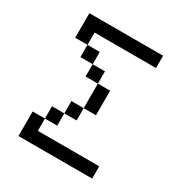

<svg xmlns="http://www.w3.org/2000/svg" viewBox="-150 -735 800 846"><g transform="rotate(30 250.0 -312.5)"><path d="M437.5 -562.5H125V-500H62.5V-625H437.5ZM62.5 -125H125V-62.5H437.5V0H62.5ZM125 -187.5H187.5V-125H125ZM125 -500H187.5V-437.5H125ZM187.5 -250H250V-187.5H187.5ZM187.5 -437.5H250V-375H187.5ZM250 -375H312.5V-250H250Z"/></g></svg>

Font: 寒蝉点阵体 16px
Style: Regular
Weight: 400
Designer: Designed by Warren2060
Foundry: ChillType
Version: Version 1.000